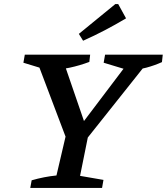

<svg xmlns="http://www.w3.org/2000/svg" viewBox="-20 -932 827 952"><path d="M323 -207 166 -622 172 -650H287L407 -301H373L637 -650H713L711 -622L381 -207ZM130 0 137 -38Q168 -47 199 -53Q230 -59 260 -62L314 -293H424L377 -60L493 -40L486 0ZM227 -581 96 -621 103 -661H427L423 -625Q375 -607 326 -596.5Q277 -586 227 -581ZM626 -581 494 -621 501 -661H787L783 -624Q745 -607 705.5 -596.5Q666 -586 626 -581ZM392 -730 371 -764 552 -912H566L605 -841Q553 -810 500.5 -782.5Q448 -755 392 -730Z"/></svg>

Font: Piazzolla Thin SemiBold
Style: Italic
Weight: 600
Italic angle: -11.3°
Version: Version 2.005